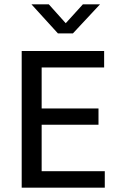

<svg xmlns="http://www.w3.org/2000/svg" viewBox="-20 -865 541 885"><path d="M80 -630H460V-554H172V-365H434V-290H172V-76H463V0H80ZM125 -845H205L283 -758L362 -845H441L316 -711H247Z"/></svg>

Font: Mukta
Style: Regular
Weight: 400
Designer: Girish Dalvi and Yashodeep Gholap
Foundry: Ek Type
Version: Version 2.538;PS 1.001;hotconv 16.6.51;makeotf.lib2.5.65220;